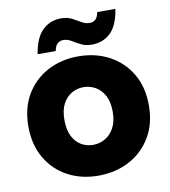

<svg xmlns="http://www.w3.org/2000/svg" viewBox="-85 -830 807 910"><g transform="rotate(-10 318.5 -374.5)"><path d="M316.1 7.9Q234.4 7.9 169.3 -26.8Q104.1 -61.5 66.3 -126.3Q28.5 -191.1 28.5 -279.2Q28.5 -367.8 66.8 -432Q105.1 -496.3 170.9 -531.1Q236.8 -565.8 318.5 -565.8Q400.6 -565.8 466.3 -531.1Q531.9 -496.3 570.2 -432Q608.5 -367.8 608.5 -279.2Q608.5 -191.1 569.7 -126.3Q530.9 -61.5 464.6 -26.8Q398.3 7.9 316.1 7.9ZM316.1 -140.2Q347 -140.2 373.8 -155.4Q400.7 -170.6 417.6 -201.6Q434.4 -232.5 434.4 -279.2Q434.4 -326.8 417.8 -357.3Q401.2 -387.7 374.8 -402.7Q348.4 -417.7 317.5 -417.7Q287.2 -417.7 260.8 -402.7Q234.3 -387.7 218.2 -357.3Q202.1 -326.8 202.1 -279.2Q202.1 -232.5 217.7 -201.6Q233.4 -170.6 259.3 -155.4Q285.3 -140.2 316.1 -140.2ZM131.2 -609.1Q143.9 -687.6 180.5 -722.4Q217 -757.2 269.5 -757.2Q299.7 -757.2 321.4 -746Q343 -734.7 361.7 -723.5Q380.3 -712.2 400.3 -712.2Q417.8 -712.2 429.1 -723Q440.3 -733.8 443.8 -756.8H531.6Q519.4 -678.3 483.1 -643.7Q446.8 -609.2 393.3 -609.2Q363.6 -609.2 341.7 -620.2Q319.8 -631.2 301.1 -642.7Q282.5 -654.2 262.5 -654.2Q245.4 -654.2 233.9 -643.4Q222.5 -632.7 218.4 -609.1Z"/></g></svg>

Font: Poppins Variable
Style: Regular
Weight: 100
Designer: Jonny Pinhorn
Foundry: Indian Type Foundry
Version: Version 6.000